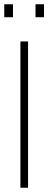

<svg xmlns="http://www.w3.org/2000/svg" viewBox="-38 -883 227 903"><path d="M58 0V-688H94V0ZM-18 -802V-863H23V-802ZM129 -802V-863H169V-802Z"/></svg>

Font: Saira Ultra Condensed Thin
Style: Regular
Weight: 100
Width: 1
Designer: Hector Gatti with collaboration of the Omnibus-Type team
Foundry: Omnibus-Type
Version: Version 1.001; ttfautohint (v1.8)